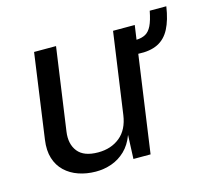

<svg xmlns="http://www.w3.org/2000/svg" viewBox="-87 -658 837 769"><g transform="rotate(-15 332.0 -273.5)"><path d="M219.7 10Q181.7 9.7 149.2 -1.6Q116.7 -12.8 93.5 -34.8Q70.2 -56.8 59.9 -89.7Q49.6 -122.5 55.8 -166.1L104.8 -517H195.8L147.6 -175.4Q140.4 -125 165.3 -93.5Q190.2 -62 249.5 -62Q303.3 -62 339.9 -91.9Q376.4 -121.7 384.7 -180.7L432.2 -517H522.2L513.8 -458Q536.1 -458.8 551.5 -467.3Q566.8 -475.8 577.1 -496.7Q587.4 -517.7 594.9 -556.7H663.7Q655.5 -501.2 637 -465.8Q618.6 -430.5 586.8 -414.9Q554.9 -399.2 506 -401.9L449.3 0H378.2L382.3 -98.8Q368.1 -60.1 342.9 -36Q317.8 -11.9 286 -0.8Q254.2 10.3 219.7 10Z"/></g></svg>

Font: Public Sans Thin
Style: Italic
Weight: 100
Italic angle: -8°
Designer: The Public Sans project authors (U.S. Web Design System). Libre Franklin designed by Pablo Impallari and Rodrigo Fuenzal
Version: Version 2.000